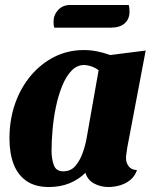

<svg xmlns="http://www.w3.org/2000/svg" viewBox="-20 -731 621 771"><path d="M176 20Q121 20 86 -4.5Q51 -29 34.5 -72.5Q18 -116 18 -175Q18 -250 40.5 -314.5Q63 -379 104 -427.5Q145 -476 199 -503Q253 -530 317 -530Q368 -530 422 -510L565 -528L491 -138Q490 -129 488 -117Q486 -105 486 -96Q486 -78 496.5 -63.5Q507 -49 530 -48Q522 -24 504 -9Q486 6 462.5 13Q439 20 415 20Q384 20 358 6Q332 -8 323 -37Q297 -11 260 4.5Q223 20 176 20ZM234 -43Q264 -43 282.5 -64.5Q301 -86 312 -117Q323 -148 328 -177L376 -449Q361 -460 345.5 -465Q330 -470 318 -470Q289 -470 267 -447Q245 -424 229.5 -385.5Q214 -347 204.5 -301.5Q195 -256 191 -209.5Q187 -163 187 -125Q187 -94 196 -68.5Q205 -43 234 -43ZM198 -620Q196 -626 195.5 -632Q195 -638 195 -644Q195 -671 213.5 -691Q232 -711 262 -711H497Q499 -704 499.5 -697.5Q500 -691 500 -684Q500 -654 480.5 -637Q461 -620 426 -620Z"/></svg>

Font: Sansita Swashed Light
Style: Bold
Weight: 700
Version: Version 1.003